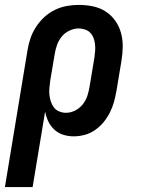

<svg xmlns="http://www.w3.org/2000/svg" viewBox="-53 -548 573 783"><path d="M-33 215 59 -342Q63 -367 71 -391Q79 -415 93.5 -437.5Q108 -460 127.5 -478Q147 -496 170.5 -507.5Q194 -519 219 -523.5Q244 -528 268 -528Q298 -528 326.5 -522Q355 -516 378 -501Q401 -486 417 -463.5Q433 -441 440.5 -413.5Q448 -386 447.5 -356.5Q447 -327 442 -298L422 -178Q418 -155 412 -133Q406 -111 395.5 -90Q385 -69 370 -50.5Q355 -32 335 -18Q315 -4 292.5 2Q270 8 248 8Q225 8 204.5 1.5Q184 -5 168.5 -19.5Q153 -34 144 -53Q135 -72 131 -93L80 215ZM216 -88Q235 -88 253 -97Q271 -106 284 -122Q297 -138 303 -156.5Q309 -175 312 -193L332 -313Q334 -327 335 -340.5Q336 -354 334.5 -367.5Q333 -381 328.5 -393Q324 -405 315.5 -414Q307 -423 294 -427.5Q281 -432 267 -432Q249 -432 230 -423Q211 -414 198.5 -398.5Q186 -383 179.5 -364.5Q173 -346 170 -327L152 -220Q150 -205 148.5 -190Q147 -175 148.5 -161Q150 -147 154.5 -133.5Q159 -120 167 -109.5Q175 -99 188.5 -93.5Q202 -88 216 -88Z"/></svg>

Font: Iosevka SS18
Style: Bold Italic
Weight: 700
Italic angle: -9°
Monospace: yes
Designer: Belleve Invis
Foundry: Belleve Invis
Version: Version 25.1.1; ttfautohint (v1.8.4)